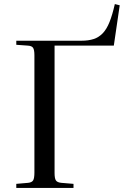

<svg xmlns="http://www.w3.org/2000/svg" viewBox="-20 -923 608 943"><path d="M60 0V-20L118 -25Q137 -27 143 -37.5Q149 -48 149 -76V-652Q149 -678 142.5 -688Q136 -698 116 -699L60 -703V-723H380Q415 -723 440.5 -731.5Q466 -740 485 -760Q504 -780 518 -815Q532 -850 544 -903L568 -897L539 -699H248V-73Q248 -47 254.5 -37Q261 -27 281 -25L341 -20V0Z"/></svg>

Font: Literata 60pt
Style: Regular
Weight: 400
Designer: Latin by Veronika Burian and Jose Scaglione. Greek by Irene Vlachou. Cyrillic by Vera Evstafieva.
Foundry: TypeTogether
Version: Version 3.002